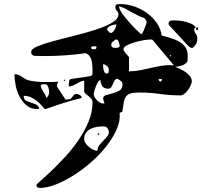

<svg xmlns="http://www.w3.org/2000/svg" viewBox="-20 -841 1040 942"><path d="M393 -445Q384 -445 375 -440.5Q366 -436 357 -431Q348 -426 338.5 -421.5Q329 -417 317 -417Q317 -420 318 -432Q319 -444 320 -447Q320 -448 322.5 -450.5Q325 -453 327 -453Q332 -454 345.5 -456Q359 -458 373.5 -460Q388 -462 401.5 -464Q415 -466 420 -467Q422 -467 427 -469.5Q432 -472 433 -473L434 -497Q434 -507 433 -520Q432 -533 429 -545Q426 -557 419 -566.5Q412 -576 400 -580Q349 -573 300 -569.5Q251 -566 200 -566L147 -567Q138 -571 135.5 -575Q133 -579 133 -586Q133 -601 164.5 -614Q196 -627 244 -640Q292 -653 347 -666.5Q402 -680 450 -695.5Q498 -711 529.5 -729.5Q561 -748 561 -770Q561 -781 553.5 -788Q546 -795 546 -807Q546 -819 554 -820Q562 -821 573 -821Q604 -821 638 -809.5Q672 -798 700.5 -777.5Q729 -757 749 -728.5Q769 -700 773 -667Q794 -661 816.5 -654.5Q839 -648 858 -637.5Q877 -627 889 -610Q901 -593 901 -567L900 -540Q889 -525 873.5 -520Q858 -515 840 -513Q850 -509 864 -502.5Q878 -496 890.5 -487.5Q903 -479 912 -467.5Q921 -456 921 -443Q921 -434 915.5 -422Q910 -410 902 -399Q894 -388 884 -380.5Q874 -373 865 -373Q814 -373 765 -380Q716 -387 665 -387Q637 -387 622 -383Q607 -379 599 -368.5Q591 -358 587.5 -339.5Q584 -321 580 -293L567 -287Q571 -250 553 -208Q535 -166 503 -125Q471 -84 428.5 -46.5Q386 -9 341.5 19Q297 47 254 64Q211 81 177 81Q168 81 163.5 78Q159 75 159 66Q159 63 179.5 45.5Q200 28 230.5 -1Q261 -30 296.5 -68Q332 -106 362.5 -150Q393 -194 413.5 -242Q434 -290 434 -338Q434 -349 427.5 -356.5Q421 -364 413.5 -370Q406 -376 399.5 -381.5Q393 -387 393 -393ZM687 -753Q673 -757 655 -766Q637 -775 619 -785Q601 -795 586 -802.5Q571 -810 564 -810Q564 -798 577.5 -778Q591 -758 609.5 -737Q628 -716 646 -698Q664 -680 673 -673Q677 -675 681.5 -684Q686 -693 690 -703.5Q694 -714 697 -722.5Q700 -731 700 -733Q700 -734 697.5 -739Q695 -744 693 -747ZM933 -697Q933 -685 940.5 -675.5Q948 -666 948 -653Q948 -638 944 -629Q940 -620 927 -607Q926 -606 923 -606Q914 -606 906.5 -613.5Q899 -621 893 -627Q889 -632 877.5 -644Q866 -656 853.5 -670Q841 -684 829.5 -696Q818 -708 813 -713Q811 -714 808.5 -719.5Q806 -725 807 -727Q810 -739 818.5 -740Q827 -741 835 -741Q845 -741 860.5 -739.5Q876 -738 891.5 -734Q907 -730 920.5 -723.5Q934 -717 940 -707Q936 -704 933 -700ZM551 -721Q545 -721 537.5 -719.5Q530 -718 523 -715Q516 -712 511 -707.5Q506 -703 506 -697Q506 -694 507 -693Q508 -691 513.5 -685.5Q519 -680 520 -680Q527 -678 532.5 -683Q538 -688 542 -695Q546 -702 548.5 -709.5Q551 -717 551 -721ZM947 -693Q942 -693 942 -700Q942 -707 947 -707Q952 -707 952 -700Q952 -693 947 -693ZM613 -491Q641 -491 668.5 -496.5Q696 -502 723.5 -508.5Q751 -515 778 -519Q805 -523 833 -520Q828 -527 813.5 -544Q799 -561 783 -580Q767 -599 753 -616Q739 -633 733 -640Q727 -647 725.5 -647Q724 -647 713 -647Q705 -647 684 -643.5Q663 -640 641 -633.5Q619 -627 602.5 -618.5Q586 -610 586 -600Q586 -599 586 -596.5Q586 -594 587 -593Q588 -591 591.5 -586.5Q595 -582 599.5 -576.5Q604 -571 608 -566.5Q612 -562 613 -560ZM567 -620Q565 -625 562 -636Q559 -647 550 -647H547Q537 -640 531.5 -635Q526 -630 526 -620Q526 -611 532.5 -608.5Q539 -606 547 -606Q552 -606 559.5 -607.5Q567 -609 567 -616ZM453 -613Q450 -614 443 -614Q439 -614 433.5 -613.5Q428 -613 427 -607Q428 -601 432 -600Q436 -599 441 -599Q446 -599 450 -601.5Q454 -604 453 -613ZM820 -567Q821 -570 817 -570Q813 -570 813 -567Q814 -564 816.5 -564Q819 -564 820 -567ZM514 -497Q514 -509 505.5 -516.5Q497 -524 487 -527Q486 -524 486 -520Q486 -515 486.5 -508.5Q487 -502 489 -495.5Q491 -489 494 -484.5Q497 -480 503 -480Q511 -480 512.5 -486Q514 -492 514 -497ZM380 -360Q337 -350 293 -336Q249 -322 207 -307Q204 -306 200 -306Q198 -306 190.5 -316Q183 -326 169.5 -338.5Q156 -351 137.5 -361Q119 -371 96 -371Q96 -354 106.5 -348Q117 -342 130.5 -338Q144 -334 156.5 -328.5Q169 -323 173 -307Q170 -306 163 -306Q131 -306 110 -324Q89 -342 75.5 -368Q62 -394 56.5 -423.5Q51 -453 51 -477Q62 -477 70.5 -473.5Q79 -470 86.5 -465Q94 -460 102 -455Q110 -450 120 -447Q155 -439 193 -438.5Q231 -438 267 -440Q259 -430 259 -419Q259 -417 265.5 -407Q272 -397 279.5 -385.5Q287 -374 293.5 -364.5Q300 -355 300 -353H313Q323 -353 327.5 -357Q332 -361 335.5 -366.5Q339 -372 343.5 -376Q348 -380 357 -380Q362 -380 371 -375Q380 -370 380 -363ZM493 -333Q492 -336 489.5 -343.5Q487 -351 487 -353Q486 -354 486 -357Q486 -370 501 -374.5Q516 -379 533.5 -383.5Q551 -388 566 -396.5Q581 -405 581 -427Q581 -437 576 -441Q571 -445 560 -453Q559 -454 557 -454Q547 -454 542.5 -446.5Q538 -439 534.5 -430Q531 -421 526 -413.5Q521 -406 510 -406Q491 -406 483 -417Q475 -428 473 -447H470Q466 -447 460.5 -438Q455 -429 450.5 -417.5Q446 -406 443 -395Q440 -384 440 -380Q440 -372 444.5 -364Q449 -356 456 -349Q463 -342 471 -337.5Q479 -333 487 -333ZM758 -453Q758 -444 767 -440Q775 -445 775 -453ZM300 -447Q299 -444 296.5 -444Q294 -444 293 -447Q293 -450 297 -450Q301 -450 300 -447ZM221 -390Q221 -402 216.5 -415Q212 -428 198 -428Q195 -428 187.5 -427Q180 -426 180 -420Q180 -413 184 -406Q188 -399 192.5 -391.5Q197 -384 201.5 -376.5Q206 -369 207 -360Q221 -371 221 -390ZM513 -200Q507 -221 487 -221Q473 -221 456.5 -218.5Q440 -216 426 -209.5Q412 -203 402.5 -190.5Q393 -178 393 -157Q393 -148 400 -138Q407 -128 417 -119.5Q427 -111 438.5 -106Q450 -101 458 -101Q458 -117 468 -129.5Q478 -142 489.5 -153.5Q501 -165 509 -176Q517 -187 513 -200ZM460 -180V-187H467V-180Z"/></svg>

Font: Genkaimincho
Style: Regular
Weight: 800
Designer: Dr. Ken Lunde (project architect, glyph set definition & overall production); Masataka HATTORI \u670D \u90E8 \u6B63 \u8C
Foundry: Adobe Systems Incorporated
Version: Version 1.00